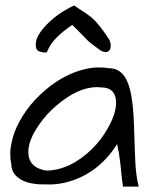

<svg xmlns="http://www.w3.org/2000/svg" viewBox="-20 -691 549 705"><path d="M410.2 -162.1Q336.9 -46.9 214.8 -19.5Q186.5 -13.7 163.6 -13.7Q140.6 -13.7 125.5 -14.2Q110.4 -14.6 91.8 -18.6Q73.2 -22.5 57.6 -31.2Q21.5 -51.8 21.5 -88.9Q17.6 -106.4 17.6 -128.4Q17.6 -150.4 27.3 -186.5Q37.1 -222.7 63 -264.6Q88.9 -306.6 126 -341.8Q203.1 -416 293 -437.5Q319.3 -443.4 341.3 -443.4Q363.3 -443.4 380.9 -440.4Q437.5 -440.4 457 -363.3Q469.7 -314.5 472.2 -227.1Q474.6 -139.6 477.1 -92.3Q479.5 -44.9 489.3 -5.9H431.6Q427.7 -32.2 425.8 -52.7Q423.8 -73.2 421.9 -90.8Q417 -131.8 410.2 -162.1ZM406.2 -313.5Q406.2 -370.1 350.6 -370.1Q343.8 -371.1 336.9 -371.1Q265.6 -371.1 186.5 -302.7Q149.4 -271.5 123 -232.4Q84 -176.8 84 -132.8Q84 -75.2 150.4 -64.5Q238.3 -66.4 318.4 -144.5Q352.5 -178.7 375 -218.8Q406.2 -272.5 406.2 -313.5ZM150.4 -599.6Q191.4 -642.6 252 -670.9Q301.8 -638.7 318.4 -625Q345.7 -600.6 380.9 -545.9Q386.7 -534.2 386.7 -523.9Q386.7 -513.7 382.8 -507.8Q372.1 -492.2 347.7 -506.8Q311.5 -533.2 305.2 -539.1Q298.8 -544.9 287.1 -557.6Q275.4 -570.3 245.1 -599.6Q185.5 -558.6 164.1 -523.4Q157.2 -511.7 151.4 -498Q133.8 -498 122.6 -502.9Q111.3 -507.8 111.3 -526.4Q111.3 -544.9 121.6 -562.5Q131.8 -580.1 150.4 -599.6Z"/></svg>

Font: Architects Daughter
Style: Regular
Weight: 400
Designer: Kimberly Geswein
Foundry: Kimberly Geswein
Version: Version 1.002 2010